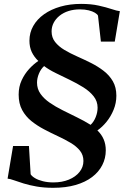

<svg xmlns="http://www.w3.org/2000/svg" viewBox="-20 -842 644 962"><path d="M510 -89Q510 -49 492.5 -14.8Q475 19.5 441.5 45Q408 70.5 359 84.8Q310 99 246.5 99Q200.5 99 163.5 92.5Q126.5 86 98.2 77.2Q70 68.5 50 61.2Q30 54 18 53L45.5 -110.5H125L133.5 31Q139.5 41 155.2 50.5Q171 60 195 66Q219 72 247.5 72Q291 72 325 58Q359 44 378.5 19.5Q398 -5 398 -35.5Q398 -65.5 380.5 -87.2Q363 -109 334 -126.2Q305 -143.5 270.5 -159.5Q236 -175.5 201.2 -193.8Q166.5 -212 137.5 -235.2Q108.5 -258.5 91 -290.8Q73.5 -323 73.5 -368Q73.5 -407.5 88.5 -439.8Q103.5 -472 126 -496.5Q148.5 -521 172 -536.5Q151 -556.5 139.2 -581.2Q127.5 -606 127.5 -638Q127.5 -678.5 146.8 -712.2Q166 -746 201 -770.8Q236 -795.5 283.2 -809Q330.5 -822.5 386.5 -822.5Q436 -822.5 474.2 -814Q512.5 -805.5 539.2 -796.5Q566 -787.5 580.5 -786L555 -633.5H485.5L471 -763.5Q467.5 -771 455.5 -778.2Q443.5 -785.5 424.5 -790.2Q405.5 -795 380.5 -795Q349.5 -795 323.5 -786.8Q297.5 -778.5 278.5 -763.2Q259.5 -748 249 -728Q238.5 -708 238.5 -684.5Q238.5 -654 256 -631.8Q273.5 -609.5 302.2 -592.2Q331 -575 366 -559.5Q401 -544 435.5 -526.8Q470 -509.5 499 -487.2Q528 -465 545.5 -434.8Q563 -404.5 563 -362.5Q563 -325.5 549.2 -292Q535.5 -258.5 514 -232Q492.5 -205.5 468 -188.5Q489 -168.5 499.5 -143.8Q510 -119 510 -89ZM469 -302.5Q469 -334.5 449.2 -359.5Q429.5 -384.5 397.5 -404.5Q365.5 -424.5 329.2 -442Q293 -459.5 258.8 -476.2Q224.5 -493 201 -511Q184.5 -496 175 -473Q165.5 -450 165.5 -428Q165.5 -396.5 182.8 -372Q200 -347.5 229 -327.5Q258 -307.5 293.5 -289.8Q329 -272 365.5 -254.2Q402 -236.5 434 -216.5Q450 -231.5 459.5 -255.2Q469 -279 469 -302.5Z"/></svg>

Font: Merriweather 144pt SemiBold
Style: Italic
Weight: 600
Italic angle: -7.8°
Version: Version 2.101